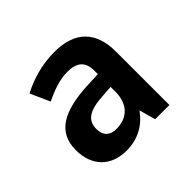

<svg xmlns="http://www.w3.org/2000/svg" viewBox="-100 -824 554 554"><g transform="rotate(-45 177.0 -547.5)"><path d="M182 -722C129 -722 85 -708 46 -688L73 -628C105 -644 137 -655 168 -655C205 -655 225 -639 225 -603V-588L179 -586C81 -581 25 -552 25 -478C25 -412 65 -373 128 -373C175 -373 211 -394 236 -429L250 -379H308V-597C308 -678 266 -722 182 -722ZM184 -533 225 -536V-516C225 -469 199 -438 151 -438C126 -438 110 -451 110 -479C110 -509 127 -529 184 -533Z"/></g></svg>

Font: Noto Sans Thai SemCond SemBd
Style: Regular
Weight: 600
Width: 4
Designer: Monotype Design Team
Foundry: Monotype Imaging Inc.
Version: Version 2.002